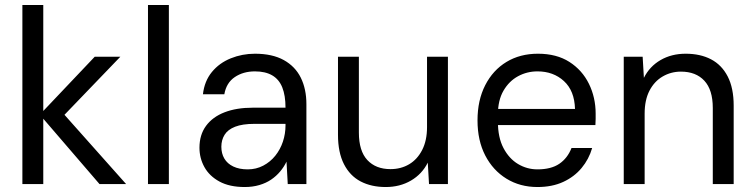

<svg xmlns="http://www.w3.org/2000/svg" viewBox="-20 -740 3033 772"><path d="M380 0 140 -279 361 -512H464L211 -249L212 -309L487 0ZM70 0V-720H154V0Z M575 0V-720H659V0Z M964 12Q903 12 862.5 -10Q822 -32 802 -68Q782 -104 782 -146Q782 -198 808.5 -234Q835 -270 883 -288.5Q931 -307 996 -307H1128Q1128 -356 1115 -388.5Q1102 -421 1074.5 -437Q1047 -453 1005 -453Q958 -453 924 -430Q890 -407 882 -361H796Q802 -414 832 -450.5Q862 -487 908 -505.5Q954 -524 1005 -524Q1075 -524 1121 -498.5Q1167 -473 1189.5 -427.5Q1212 -382 1212 -321V0H1137L1132 -90Q1122 -69 1106.5 -50.5Q1091 -32 1070.5 -18Q1050 -4 1023 4Q996 12 964 12ZM976 -59Q1010 -59 1038.5 -74Q1067 -89 1087 -114Q1107 -139 1117.5 -170.5Q1128 -202 1128 -236V-242H1003Q955 -242 925.5 -230.5Q896 -219 883 -198Q870 -177 870 -150Q870 -123 882 -102.5Q894 -82 918 -70.5Q942 -59 976 -59Z M1531 12Q1473 12 1430 -10.5Q1387 -33 1363 -80Q1339 -127 1339 -198V-512H1423V-207Q1423 -133 1457 -96.5Q1491 -60 1550 -60Q1592 -60 1625 -79.5Q1658 -99 1677.5 -137Q1697 -175 1697 -229V-512H1781V0H1705L1700 -86Q1677 -40 1632.5 -14Q1588 12 1531 12Z M2141 12Q2071 12 2016.5 -21.5Q1962 -55 1931 -115Q1900 -175 1900 -256Q1900 -337 1931 -397.5Q1962 -458 2016.5 -491Q2071 -524 2143 -524Q2218 -524 2269.5 -491Q2321 -458 2348 -403Q2375 -348 2375 -283Q2375 -273 2375 -262Q2375 -251 2374 -237H1963V-302H2292Q2290 -375 2247.5 -414Q2205 -453 2141 -453Q2099 -453 2063 -433.5Q2027 -414 2004.5 -375.5Q1982 -337 1982 -279V-251Q1982 -187 2004.5 -144.5Q2027 -102 2063 -80.5Q2099 -59 2141 -59Q2196 -59 2229 -81.5Q2262 -104 2278 -145H2361Q2348 -100 2318.5 -64.5Q2289 -29 2244.5 -8.5Q2200 12 2141 12Z M2488 0V-512H2564L2569 -427Q2592 -473 2636 -498.5Q2680 -524 2737 -524Q2796 -524 2839 -501.5Q2882 -479 2906 -432.5Q2930 -386 2930 -315V0H2846V-306Q2846 -379 2812 -415.5Q2778 -452 2718 -452Q2678 -452 2644.5 -432.5Q2611 -413 2591.5 -375.5Q2572 -338 2572 -283V0Z"/></svg>

Font: DM Sans 12pt
Style: Regular
Weight: 400
Version: Version 4.004;gftools[0.9.30]